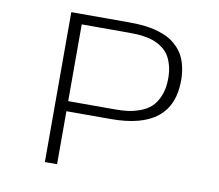

<svg xmlns="http://www.w3.org/2000/svg" viewBox="-77 -792 1005 883"><g transform="rotate(10 425.0 -350.0)"><path d="M186.5 0V-700H452Q473.5 -700 491.5 -699.2Q509.5 -698.5 533 -695.8Q556.5 -693 576 -688.2Q595.5 -683.5 617.2 -675.2Q639 -667 656 -655.5Q673 -644 689 -627Q705 -610 715.5 -589Q726 -568 732.2 -539.5Q738.5 -511 738.5 -477.5Q738.5 -247.5 452 -247.5H243.5V0ZM243.5 -294.5H463.5Q495 -294.5 521 -297.8Q547 -301 577.8 -312Q608.5 -323 629.2 -342Q650 -361 664.2 -395.5Q678.5 -430 678.5 -477Q678.5 -511 671 -538Q663.5 -565 651.8 -583.2Q640 -601.5 622 -614.8Q604 -628 586.2 -635.2Q568.5 -642.5 545.2 -646.8Q522 -651 504 -652Q486 -653 463.5 -653H243.5Z"/></g></svg>

Font: League Mono Wide UltraLight
Style: Regular
Weight: 200
Width: 8
Designer: Tyler Finck
Foundry: The League of Moveable Type / Tyler Finck
Version: Version 2.210